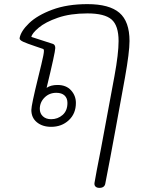

<svg xmlns="http://www.w3.org/2000/svg" viewBox="-20 -615 726 931"><path d="M608 -416Q608 -362 586 -239Q557 -79 540.5 10.5Q524 100 515 148Q497 238 491 273Q488 296 462 296Q450 296 443.5 290Q437 284 438 273Q445 230 470 104Q514 -130 535 -246Q555 -355 555 -416Q555 -491 521 -520.5Q487 -550 404 -550Q321 -550 260.5 -529Q200 -508 167.5 -480.5Q135 -453 132 -436L237 -402Q248 -398 248 -382Q248 -362 206 -189Q226 -203 259 -203Q301 -203 324.5 -177Q348 -151 348 -116Q348 -64 313.5 -32Q279 0 228 0Q186 0 159 -22Q132 -44 132 -82Q132 -105 165 -239Q168 -251 180.5 -302.5Q193 -354 193 -368Q193 -377 188 -378L150 -391Q111 -404 92.5 -412.5Q74 -421 75 -430Q81 -464 121 -502.5Q161 -541 233.5 -568Q306 -595 404 -595Q510 -595 559 -553Q608 -511 608 -416ZM253 -165Q219 -165 196 -142Q173 -119 173 -87Q173 -65 188 -51Q203 -37 228 -37Q260 -37 283.5 -57.5Q307 -78 307 -116Q307 -139 293 -152Q279 -165 253 -165Z"/></svg>

Font: Mali Light
Style: Italic
Weight: 300
Italic angle: -10°
Version: Version 1.000; ttfautohint (v1.6)